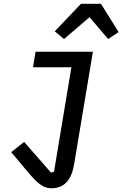

<svg xmlns="http://www.w3.org/2000/svg" viewBox="-20 -792 653 1024"><path d="M255.3 212C326.7 212 362.6 161.9 375.4 83.5L475.5 -516H169.7L155.9 -433.2H360.8L268.1 123.9L251.8 128.2L108.7 -35.2L39.8 19.5L93.8 83.8C171.9 178.3 201.7 212 255.3 212ZM272 -625 321.4 -583.8 457.4 -700.3 556.8 -583.8 612.6 -621.1 518.5 -771.7H411.9Z"/></svg>

Font: Margiela Mono Italic Medium It
Style: Regular
Weight: 500
Designer: Mike Abbink, Paul van der Laan, Pieter van Rosmalen
Foundry: Bold Monday
Version: Version 2.003 2021